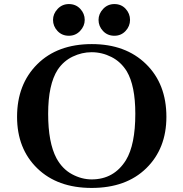

<svg xmlns="http://www.w3.org/2000/svg" viewBox="-20 -914 903 945"><path d="M64 -339Q64 -499 163.5 -598Q263 -697 432 -697Q598 -697 698.5 -599Q799 -501 799 -339Q799 -183 700 -86Q601 11 431 11Q263 11 163.5 -85.5Q64 -182 64 -339ZM217 -354Q217 -212 258 -135Q287 -82 334.5 -56.5Q382 -31 431 -31Q541 -31 600 -126Q646 -202 646 -354Q646 -492 604 -563Q575 -610 528.5 -633.5Q482 -657 431 -657Q383 -657 338 -635.5Q293 -614 264 -571Q217 -498 217 -354ZM241 -816Q241 -846 263.5 -870Q286 -894 319 -894Q353 -894 375 -870.5Q397 -847 397 -816Q397 -786 374.5 -762Q352 -738 319 -738Q285 -738 263 -761.5Q241 -785 241 -816ZM465 -816Q465 -846 487.5 -870Q510 -894 543 -894Q577 -894 598.5 -870.5Q620 -847 620 -816Q620 -785 598 -761.5Q576 -738 543 -738Q509 -738 487 -761.5Q465 -785 465 -816Z"/></svg>

Font: CMU Serif
Style: Bold
Weight: 700
Version: Version 0.7.0